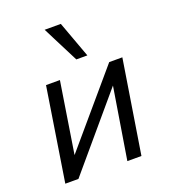

<svg xmlns="http://www.w3.org/2000/svg" viewBox="-137 -848 836 948"><g transform="rotate(-20 281.5 -374.5)"><path d="M43 0 120 -490H193L129 -84H106L452 -490H521L443 0H369L435 -407H457L112 0ZM304 -558 207 -749H292L362 -558Z"/></g></svg>

Font: Nunito Sans 10pt SemiCondensed
Style: Italic
Weight: 400
Width: 4
Italic angle: -9°
Designer: Vernon Adams
Foundry: Vernon Adams
Version: Version 3.101;gftools[0.9.27]